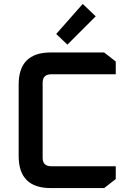

<svg xmlns="http://www.w3.org/2000/svg" viewBox="-20 -957 659 977"><path d="M75 -163V-527Q75 -690 238 -690H510L569 -644V-579H241Q197 -579 197 -536V-154Q197 -111 241 -111H569V-46L510 0H238Q75 0 75 -163ZM266 -784 401 -937 467 -874 323 -730Z"/></svg>

Font: Oxanium SemiBold
Style: Regular
Weight: 600
Designer: Severin Meyer
Version: Version 2.000